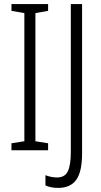

<svg xmlns="http://www.w3.org/2000/svg" viewBox="-20 -734 495 938"><path d="M215 0H36V-34L99 -44V-670L36 -681V-714H215V-681L153 -670V-44L215 -34ZM264 184Q228 184 202 172V122Q215 127 229.5 130Q244 133 259 133Q297 133 311.5 102.5Q326 72 326 8V-714H381V15Q381 105 352.5 144.5Q324 184 264 184Z"/></svg>

Font: Noto Sans Myanmar ExtraCondensed Light
Style: Regular
Weight: 300
Width: 2
Designer: Monotype Design Team
Foundry: Monotype Imaging Inc.
Version: Version 2.107; ttfautohint (v1.8.4.7-5d5b)